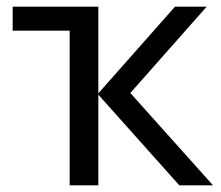

<svg xmlns="http://www.w3.org/2000/svg" viewBox="-20 -556 663 576"><path d="M600 -536 371 -277 619 0H518L275 -272V0H189V-464H18V-536H275V-276L505 -536Z"/></svg>

Font: RS Noto Sans
Style: Regular
Weight: 400
Designer: Monotype Design Team
Foundry: Monotype Imaging Inc.
Version: Version 3.10